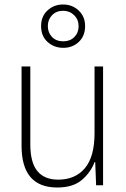

<svg xmlns="http://www.w3.org/2000/svg" viewBox="-20 -825 562 855"><path d="M439 -529V0H408L404 -103H401Q385 -59 345.5 -24.5Q306 10 235 10Q76 10 76 -176V-529H115V-182Q115 -101 146.5 -63Q178 -25 239 -25Q315 -25 358 -76Q401 -127 401 -232V-529ZM262 -612Q221 -612 192 -638Q163 -664 163 -709Q163 -752 191.5 -778.5Q220 -805 261 -805Q302 -805 330.5 -778Q359 -751 359 -709Q359 -665 331 -638.5Q303 -612 262 -612ZM262 -641Q292 -641 311 -660Q330 -679 330 -708Q330 -738 310 -757.5Q290 -777 261 -777Q231 -777 212 -757.5Q193 -738 193 -709Q193 -680 211.5 -660.5Q230 -641 262 -641Z"/></svg>

Font: Noto Sans Sinhala SemiCondensed ExtraLight
Style: Regular
Weight: 200
Width: 4
Designer: Jelle Bosma - Monotype Design Team
Foundry: Monotype Imaging Inc.
Version: Version 2.006; ttfautohint (v1.8.4.7-5d5b)